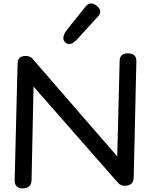

<svg xmlns="http://www.w3.org/2000/svg" viewBox="-20 -1052 837 1093"><path d="M530.3 -1019Q566.9 -990.2 537.1 -957.5L421.4 -830.6Q378.9 -783.7 351.1 -811Q324.7 -836.9 364.7 -886.7L466.3 -1013.7Q494.1 -1048.3 530.3 -1019ZM647.5 -161.6 661.1 -706.1Q662.1 -747.6 706.5 -748.5Q757.3 -748.5 756.3 -703.1L741.2 -43.5Q740.2 7.3 687.5 5.4Q665.5 4.4 651.9 -11.2L170.9 -559.1L159.7 -28.3Q158.7 21.5 106.4 20.5Q62 19.5 63.5 -29.3L80.1 -690.9Q81.1 -732.4 125 -733.4Q150.9 -733.9 163.6 -719.2Z"/></svg>

Font: Comic Relief LRS
Style: Regular
Weight: 400
Designer: Jeff Davis
Foundry: Loudifier
Version: Version 1.0